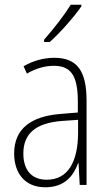

<svg xmlns="http://www.w3.org/2000/svg" viewBox="-20 -784 460 814"><path d="M325 -757V-764H280C250 -716 210 -665 167 -616V-606H191C234 -644 293 -711 325 -757ZM210 -539C165 -539 119 -526 80 -503L94 -472C136 -496 174 -505 208 -505C279 -505 310 -466 310 -353V-307L237 -301C111 -291 40 -238 40 -133C40 -54 82 10 172 10C254 10 291 -38 311 -92H313L318 0H347V-357C347 -486 305 -539 210 -539ZM240 -271 311 -276V-218C310 -101 270 -22 178 -22C115 -22 79 -62 79 -133C79 -219 133 -262 240 -271Z"/></svg>

Font: Noto Sans Thai Looped Condensed ExtraLight
Style: Regular
Weight: 200
Width: 3
Designer: Sasikarn Vongin, Ben Mitchell
Foundry: The Fontpad Ltd
Version: Version 1.001